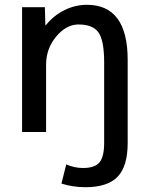

<svg xmlns="http://www.w3.org/2000/svg" viewBox="-20 -550 619 800"><path d="M414 -290Q414 -381 390.5 -414.5Q367 -448 307 -448Q256 -448 214 -397.5Q172 -347 172 -280V0H72V-520H167L169 -445H171Q203 -485 248 -507.5Q293 -530 342 -530Q512 -530 512 -300V45Q512 143 470 186.5Q428 230 336 230Q284 230 236 215L256 135Q290 150 326 150Q375 150 394.5 126.5Q414 103 414 45Z"/></svg>

Font: M PLUS 1p Medium
Style: Regular
Weight: 500
Version: Version 1.062